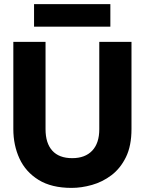

<svg xmlns="http://www.w3.org/2000/svg" viewBox="-20 -904 704 936"><path d="M329 12Q231 12 168 -27Q105 -66 75 -131Q45 -196 45 -275V-700H202V-274Q202 -206 235 -169.5Q268 -133 332 -133Q395 -133 429.5 -169.5Q464 -206 464 -274V-700H621V-275Q621 -193 594 -138Q567 -83 523.5 -50Q480 -17 428.5 -2.5Q377 12 329 12ZM146 -774V-884H518V-774Z"/></svg>

Font: Rethink Sans ExtraBold
Style: Regular
Weight: 800
Designer: The Rethink Sans project authors (Hans Thiessen). DM Sans designed by Colophon Foundry.
Foundry: Rethink Communications LLC
Version: Version 1.001